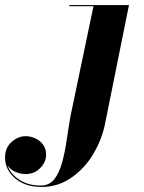

<svg xmlns="http://www.w3.org/2000/svg" viewBox="-221 -480 569 760"><path d="M289.5 -460 194.5 11.5Q181.5 74.5 147 131.5Q112.5 188.5 60.2 224.2Q8 260 -57 260Q-121.5 260 -161.2 225.8Q-201 191.5 -201 143.5Q-201 105 -175.2 82Q-149.5 59 -119 59Q-101.5 59 -82.8 67Q-64 75 -51.2 91.5Q-38.5 108 -38.5 133Q-38.5 161.5 -61.8 185.2Q-85 209 -119.5 209Q-140.5 209 -160.8 200Q-181 191 -191.5 174Q-179.5 209 -144 231.8Q-108.5 254.5 -60 254.5Q-26 254.5 -6.2 229.5Q13.5 204.5 24.8 163.5Q36 122.5 43 74.2Q50 26 58 -20L149 -455.5H53.5V-460Z"/></svg>

Font: Bodoni* 36pt
Style: Bold Italic
Weight: 700
Italic angle: -13°
Version: Version 2.3